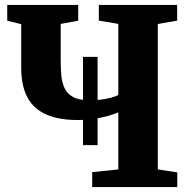

<svg xmlns="http://www.w3.org/2000/svg" viewBox="-20 -763 782 783"><path d="M318.5 -171V-531H378V-171ZM462.5 -305Q427.5 -290 384 -281.8Q340.5 -273.5 297 -273.5Q247.5 -273.5 209.8 -282.5Q172 -291.5 144.8 -308.8Q117.5 -326 100.2 -351.8Q83 -377.5 74.8 -411.2Q66.5 -445 66.5 -486V-664.5L9.5 -678.5V-743H299V-678.5L227.5 -665.5V-518Q227.5 -486 230 -456.5Q232.5 -427 243.2 -403.8Q254 -380.5 278.5 -367.2Q303 -354 347.5 -354Q370 -354 392 -356.8Q414 -359.5 432.8 -364.5Q451.5 -369.5 462.5 -375.5V-665.5L383 -679V-743H702.5V-679L623.5 -665V-72L703 -60V0H356V-61L462.5 -72Z"/></svg>

Font: Merriweather 24pt ExtraBold
Style: Regular
Weight: 800
Version: Version 2.100